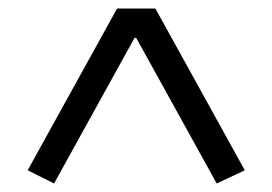

<svg xmlns="http://www.w3.org/2000/svg" viewBox="-20 -718 640 451"><path d="M555 -318 345 -698H255L45 -318L107 -287L296 -629H300L489 -287Z"/></svg>

Font: IBM Plex Mono
Style: Regular
Weight: 400
Monospace: yes
Designer: Mike Abbink, Paul van der Laan, Pieter van Rosmalen
Foundry: Bold Monday
Version: Version 2.004